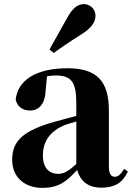

<svg xmlns="http://www.w3.org/2000/svg" viewBox="-20 -894 640 931"><path d="M220 -654 241 -637C273 -661 306 -684 374 -727C421 -756 443 -786 443 -817C443 -852 415 -874 387 -874C355 -874 331 -853 305 -806C263 -730 241 -692 220 -654ZM471 16C536 16 574 -7 600 -62L582 -75C563 -45 552 -37 537 -37C518 -37 508 -50 508 -88V-357C508 -502 449 -563 307 -563C152 -563 65 -503 56 -410C65 -376 90 -358 126 -358C164 -358 198 -384 201 -453L208 -524C223 -527 236 -528 250 -528C326 -528 350 -497 350 -393V-332L253 -306C90 -261 39 -210 39 -119C39 -35 99 17 185 17C265 17 303 -14 354 -70C369 -17 406 16 471 16ZM350 -99C309 -60 284 -51 263 -51C218 -51 188 -80 188 -140C188 -213 227 -259 292 -287C306 -292 327 -298 350 -305Z"/></svg>

Font: Noto Serif SC Black
Style: Regular
Weight: 900
Designer: Ryoko NISHIZUKA 西塚涼子 (kana & ideographs); Frank Grießhammer (Latin, Greek & Cyrillic); Wenlong ZHANG 张文龙 (bopomofo); San
Foundry: Adobe
Version: Version 2.001;hotconv 1.1.0;makeotfexe 2.6.0